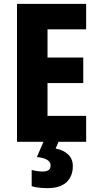

<svg xmlns="http://www.w3.org/2000/svg" viewBox="-20 -734 511 994"><path d="M426 0H68V-714H426V-582H226V-436H411V-304H226V-134H426ZM357 126Q357 179 324 209.5Q291 240 226 240Q202 240 181 237.5Q160 235 144 230V146Q175 154 201 154Q242 154 242 123Q242 86 171 79L205 0H283L268 35Q307 42 332 65Q357 88 357 126Z"/></svg>

Font: Noto Sans Condensed ExtraBold
Style: Regular
Weight: 800
Width: 3
Designer: Monotype Design Team
Foundry: Monotype Imaging Inc.
Version: Version 2.013; ttfautohint (v1.8.4.7-5d5b)